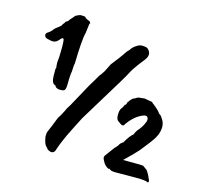

<svg xmlns="http://www.w3.org/2000/svg" viewBox="-102 -792 1006 934"><g transform="rotate(15 401.5 -325.5)"><path d="M220 -387Q218 -363 218 -337Q218 -311 211.5 -304.5Q205 -298 181 -300Q168 -303 164 -311Q164 -314 160 -315Q143 -319 142 -355.5Q141 -392 143 -397Q146 -397 143 -404Q141 -427 143 -436Q145 -445 145.5 -493Q146 -541 141 -544Q136 -547 130 -541Q122 -531 117 -527Q105 -515 83.5 -519Q62 -523 57 -527Q52 -531 51 -538.5Q50 -546 58 -552Q76 -563 83 -575L92 -584Q107 -596 111.5 -599Q116 -602 117.5 -606.5Q119 -611 124 -616Q129 -621 129 -625Q135 -629 141 -633Q146 -642 159 -655L168 -666Q173 -669 177 -670.5Q181 -672 185.5 -674.5Q190 -677 203.5 -676Q217 -675 217.5 -673.5Q218 -672 219.5 -669.5Q221 -667 224 -667Q227 -667 230 -663L242 -659L248 -650Q244 -648 244 -643L238 -596Q229 -566 226 -443Q223 -431 223 -415.5Q223 -400 220 -387ZM569 -362 598 -365 632 -359H635Q638 -359 642 -353L649 -348Q650 -348 665 -334.5Q680 -321 682 -316.5Q684 -312 690.5 -308.5Q697 -305 708 -286Q719 -267 716 -242Q713 -217 698.5 -193.5Q684 -170 641 -117Q626 -99 574 -49Q673 -49 675.5 -47.5Q678 -46 697 -32Q700 -29 707.5 -15.5Q715 -2 716 2Q718 7 720 10.5Q722 14 722 17Q724 25 716 25Q709 18 655.5 18Q602 18 572.5 18.5Q543 19 543 18L535 17Q532 17 526 12.5Q520 8 518.5 10Q517 12 511 8Q495 -2 488 -17Q476 -36 482 -45Q488 -54 498 -67Q508 -80 511.5 -85.5Q515 -91 523.5 -100Q532 -109 535 -114Q538 -123 553 -132Q576 -172 591 -182Q593 -189 603 -205Q627 -231 637 -261Q640 -274 634 -281.5Q628 -289 612 -283Q567 -265 533 -212Q526 -210 521.5 -212.5Q517 -215 506 -223Q493 -230 493 -253Q493 -276 499 -286Q510 -300 510 -305Q513 -312 518 -313Q522 -319 520 -322Q523 -325 532 -339Q540 -349 547.5 -351.5Q555 -354 561 -359Q563 -359 569 -362ZM526 -610H530Q532 -609 537 -608.5Q542 -608 545 -607Q576 -584 553 -551Q509 -496 495.5 -470Q482 -444 466 -418Q458 -405 329 -193L298 -132Q261 -60 244 -6Q232 13 208 -3Q207 -4 206 -4.5Q205 -5 204 -7Q203 -9 201.5 -11Q200 -13 196 -16Q185 -28 180 -62Q180 -80 184 -89Q195 -113 215 -165Q224 -177 238 -205Q243 -219 258 -241L321 -356Q341 -388 356 -415Q362 -421 376 -443L396 -483Q438 -536 447 -551Q456 -566 466 -574Q467 -577 474 -585.5Q481 -594 496 -603Q511 -612 526 -610Z"/></g></svg>

Font: Caveat Brush
Style: Regular
Weight: 400
Designer: Pablo Impallari
Foundry: Creative Lab NY
Version: Version 1.096; ttfautohint (v1.3)